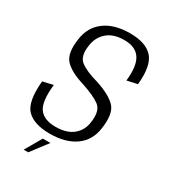

<svg xmlns="http://www.w3.org/2000/svg" viewBox="-180 -690 806 911"><g transform="rotate(30 223.0 -234.5)"><path d="M167 4Q253.5 4 306.5 -34Q359.5 -72 369 -141.5Q382 -228 348.8 -262.5Q315.5 -297 238 -322Q173 -340 141.2 -364.2Q109.5 -388.5 119.5 -451Q126 -499 160 -528.5Q194 -558 253.5 -558Q315 -558 340.5 -519Q366 -480 356.5 -396.5L413 -409Q423.5 -514 385.8 -556.8Q348 -599.5 260.5 -599.5Q175 -599.5 122.8 -560.8Q70.5 -522 61 -452Q48.5 -368.5 81.2 -334.5Q114 -300.5 185.5 -279Q255.5 -256 288 -231.8Q320.5 -207.5 310 -139.5Q304 -95 270 -66.5Q236 -38 173.5 -38Q111.5 -38 85 -73.8Q58.5 -109.5 69 -206L12.5 -193Q1.5 -76.5 41 -36.2Q80.5 4 167 4ZM98.5 131.5H123.5L192.5 40.5H151Z"/></g></svg>

Font: Anybody SemiCondensed Light
Style: Italic
Weight: 300
Width: 4
Italic angle: -10°
Version: Version 1.113;gftools[0.9.25]